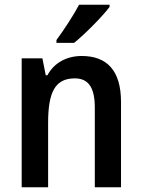

<svg xmlns="http://www.w3.org/2000/svg" viewBox="-20 -786 597 806"><path d="M440 -766H312C288 -721 250 -663 217 -618V-606H291C337 -643 411 -718 440 -757ZM323 -551C262 -551 208 -524 179 -470H172L158 -541H71V0H182V-270C182 -397 210 -457 294 -457C353 -457 378 -416 378 -334V0H488V-358C488 -490 429 -551 323 -551Z"/></svg>

Font: Noto Sans UI SemiCondensed Medium
Style: Regular
Weight: 500
Width: 4
Designer: Monotype Design Team
Foundry: Monotype Imaging Inc.
Version: Version 1.901